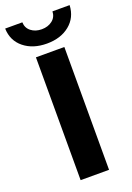

<svg xmlns="http://www.w3.org/2000/svg" viewBox="-174 -887 652 946"><g transform="rotate(-20 152.0 -414.5)"><path d="M77 -644H226V0H77ZM-17 -829H73Q74 -799 96.5 -781.5Q119 -764 152 -764Q185 -764 207.5 -781.5Q230 -799 231 -829H321Q318 -765 271.5 -727Q225 -689 152 -689Q79 -689 32 -727Q-15 -765 -17 -829Z"/></g></svg>

Font: Montserrat Ace
Style: Bold
Weight: 700
Designer: Julieta Ulanovsky
Foundry: Julieta Ulanovsky
Version: Version 1